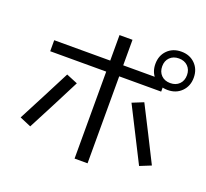

<svg xmlns="http://www.w3.org/2000/svg" viewBox="-141 -992 1283 1195"><g transform="rotate(20 500.0 -394.5)"><path d="M96 -544V-617H831V-544ZM467 32V-786H553V32ZM139 -62 64 -94Q110 -181 155 -269Q200 -357 245 -444L320 -413Q275 -325 230 -237Q185 -149 139 -62ZM860 -62Q815 -150 770.5 -239Q726 -328 681 -416L755 -446Q800 -358 845 -269Q890 -180 934 -92ZM865 -567Q809 -567 773.5 -603Q738 -639 738 -694Q738 -750 773.5 -785.5Q809 -821 865 -821Q921 -821 956.5 -785.5Q992 -750 992 -694Q992 -639 956.5 -603Q921 -567 865 -567ZM865 -613Q902 -613 924.5 -635.5Q947 -658 947 -695Q947 -731 924.5 -753.5Q902 -776 865 -776Q828 -776 805.5 -753.5Q783 -731 783 -695Q783 -658 805.5 -635.5Q828 -613 865 -613Z"/></g></svg>

Font: Murecho Thin
Style: Regular
Weight: 400
Version: Version 1.010